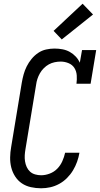

<svg xmlns="http://www.w3.org/2000/svg" viewBox="-20 -1004 540 1032"><path d="M201 8Q173 8 146 2Q119 -4 97.5 -18.5Q76 -33 61.5 -55.5Q47 -78 40.5 -104Q34 -130 34.5 -158Q35 -186 40 -214L97 -559Q101 -582 107 -604Q113 -626 123.5 -647Q134 -668 149.5 -687Q165 -706 185 -719.5Q205 -733 228 -738Q251 -743 273 -743Q295 -743 316 -739Q337 -735 355 -725Q373 -715 387 -700Q401 -685 409 -667L421 -735H497L467 -554H391Q394 -576 392.5 -598.5Q391 -621 380 -638.5Q369 -656 348.5 -664.5Q328 -673 306 -673Q290 -673 273.5 -669.5Q257 -666 242.5 -658Q228 -650 215.5 -637.5Q203 -625 194.5 -610Q186 -595 181 -579.5Q176 -564 174 -548L117 -203Q114 -186 113 -169.5Q112 -153 114.5 -137Q117 -121 123.5 -106.5Q130 -92 141.5 -81.5Q153 -71 169 -66.5Q185 -62 201 -62Q224 -62 247.5 -71Q271 -80 288 -97.5Q305 -115 315 -137.5Q325 -160 330 -183H407Q403 -159 394.5 -135Q386 -111 372.5 -88.5Q359 -66 340 -47Q321 -28 298 -15.5Q275 -3 250.5 2.5Q226 8 201 8ZM312 -792 268 -838 424 -984 480 -926Z"/></svg>

Font: Iosevka Curly Slab Oblique
Style: Regular
Weight: 400
Italic angle: -9°
Monospace: yes
Designer: Belleve Invis
Foundry: Belleve Invis
Version: Version 11.1.0; ttfautohint (v1.8.3)